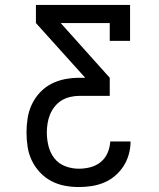

<svg xmlns="http://www.w3.org/2000/svg" viewBox="-20 -755 640 775"><path d="M298 0Q269 0 240.5 -5.5Q212 -11 186.5 -24.5Q161 -38 141 -59.5Q121 -81 108.5 -107Q96 -133 91.5 -162Q87 -191 87 -220Q87 -249 91.5 -278Q96 -307 108.5 -333.5Q121 -360 141 -381.5Q161 -403 187 -416.5Q213 -430 242 -435.5Q271 -441 300 -441H324L125 -662V-735H505V-590H423V-662H225L423 -441V-368H300Q281 -368 262.5 -363.5Q244 -359 228.5 -349.5Q213 -340 201 -325Q189 -310 182 -293Q175 -276 172 -257Q169 -238 169 -220Q169 -192 176 -164.5Q183 -137 200 -115.5Q217 -94 243.5 -84Q270 -74 298 -74Q322 -74 345 -80Q368 -86 386.5 -101Q405 -116 414.5 -138.5Q424 -161 425 -184H507Q507 -158 500 -132.5Q493 -107 479 -85Q465 -63 444.5 -45.5Q424 -28 400 -18Q376 -8 350 -4Q324 0 298 0Z"/></svg>

Font: Iosevka Plex Etoile
Style: Regular
Weight: 400
Designer: Belleve Invis
Foundry: Belleve Invis
Version: Version 25.1.1; ttfautohint (v1.8.4)